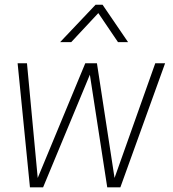

<svg xmlns="http://www.w3.org/2000/svg" viewBox="-20 -800 740 820"><path d="M284.2 -620.1H236.8L388.2 -779.8H418L526.9 -620.1H483.9L399.9 -744.1ZM363.8 -481 164.1 0H107.9L55.2 -529.8H95.2L141.1 -40L344.2 -529.8H394L469.2 -40L643.1 -529.8H685.1L494.1 0H438Z"/></svg>

Font: Cooper Hewitt
Style: Light Italic
Weight: 704
Designer: Village Type and Design LLC
Foundry: Cooper Hewitt Smithsonian Design Museum
Version: 1.000